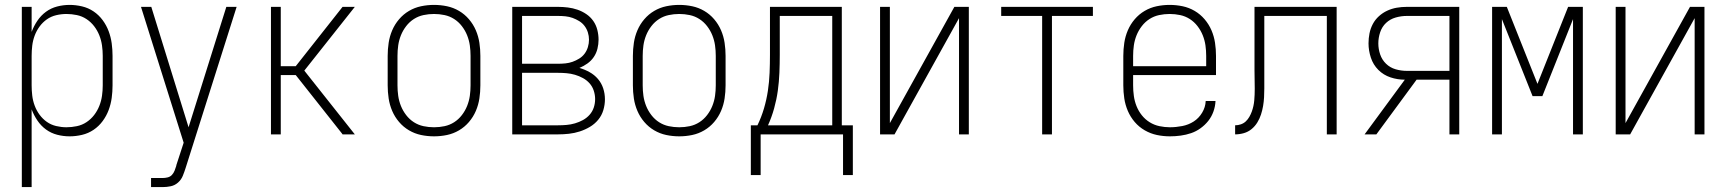

<svg xmlns="http://www.w3.org/2000/svg" viewBox="-20 -548 7040 783"><path d="M69 215V-520H109V-418Q118 -442 132.5 -463.5Q147 -485 167.5 -500Q188 -515 213 -521.5Q238 -528 264 -528Q289 -528 314.5 -522Q340 -516 361.5 -501.5Q383 -487 398.5 -466Q414 -445 423 -421Q432 -397 435.5 -371.5Q439 -346 439 -320V-200Q439 -174 435.5 -148.5Q432 -123 423 -99Q414 -75 398.5 -54Q383 -33 361.5 -18.5Q340 -4 314.5 2Q289 8 264 8Q238 8 213 1.5Q188 -5 167.5 -20Q147 -35 132.5 -56.5Q118 -78 109 -102V215ZM251 -29Q272 -29 293.5 -33.5Q315 -38 333 -50Q351 -62 364 -79Q377 -96 385 -116Q393 -136 396 -157.5Q399 -179 399 -200V-320Q399 -341 396 -362.5Q393 -384 385 -404Q377 -424 364 -441Q351 -458 333 -470Q315 -482 293.5 -486.5Q272 -491 251 -491Q230 -491 209 -486Q188 -481 171 -469Q154 -457 141.5 -440Q129 -423 121.5 -403Q114 -383 111.5 -362Q109 -341 109 -320V-200Q109 -179 111.5 -158Q114 -137 121.5 -117Q129 -97 141.5 -80Q154 -63 171 -51Q188 -39 209 -34Q230 -29 251 -29Z M596 215V178H643Q653 178 663.5 175.5Q674 173 681 165.5Q688 158 692 148Q696 138 699 128V126L729 34L555 -520H597L749 -29L903 -520H945L737 137Q732 153 725.5 169Q719 185 706 196.5Q693 208 676.5 211.5Q660 215 643 215Z M1085 0V-520H1125V-278H1186L1377 -520H1427L1221 -260L1427 0H1377L1375 -3L1186 -242H1125V0Z M1750 8Q1723 8 1697 2.5Q1671 -3 1648 -16.5Q1625 -30 1607.5 -50.5Q1590 -71 1579.5 -95.5Q1569 -120 1565 -146.5Q1561 -173 1561 -200V-320Q1561 -347 1565 -373.5Q1569 -400 1579.5 -424.5Q1590 -449 1607.5 -469.5Q1625 -490 1648 -503.5Q1671 -517 1697 -522.5Q1723 -528 1750 -528Q1777 -528 1803 -522.5Q1829 -517 1852 -503.5Q1875 -490 1892.5 -469.5Q1910 -449 1920.5 -424.5Q1931 -400 1935 -373.5Q1939 -347 1939 -320V-200Q1939 -173 1935 -146.5Q1931 -120 1920.5 -95.5Q1910 -71 1892.5 -50.5Q1875 -30 1852 -16.5Q1829 -3 1803 2.5Q1777 8 1750 8ZM1750 -29Q1772 -29 1793 -33.5Q1814 -38 1832 -49.5Q1850 -61 1863.5 -78.5Q1877 -96 1885 -116Q1893 -136 1896 -157Q1899 -178 1899 -200V-320Q1899 -342 1896 -363Q1893 -384 1885 -404Q1877 -424 1863.5 -441.5Q1850 -459 1832 -470.5Q1814 -482 1793 -486.5Q1772 -491 1750 -491Q1728 -491 1707 -486.5Q1686 -482 1668 -470.5Q1650 -459 1636.5 -441.5Q1623 -424 1615 -404Q1607 -384 1604 -363Q1601 -342 1601 -320V-200Q1601 -178 1604 -157Q1607 -136 1615 -116Q1623 -96 1636.5 -78.5Q1650 -61 1668 -49.5Q1686 -38 1707 -33.5Q1728 -29 1750 -29Z M2069 0V-520H2256Q2276 -520 2296 -517.5Q2316 -515 2335 -508.5Q2354 -502 2371 -490.5Q2388 -479 2399.5 -462.5Q2411 -446 2416 -426Q2421 -406 2421 -386Q2421 -368 2416.5 -349.5Q2412 -331 2401.5 -315.5Q2391 -300 2375.5 -289Q2360 -278 2343 -271Q2364 -265 2384 -254Q2404 -243 2418.5 -226Q2433 -209 2440 -187.5Q2447 -166 2447 -143Q2447 -121 2440.5 -99Q2434 -77 2419.5 -59.5Q2405 -42 2385.5 -30.5Q2366 -19 2344.5 -12Q2323 -5 2300.5 -2.5Q2278 0 2256 0ZM2109 -288H2256Q2271 -288 2286 -289.5Q2301 -291 2315 -296Q2329 -301 2342 -309Q2355 -317 2364 -329Q2373 -341 2377.5 -356Q2382 -371 2382 -386Q2382 -401 2377.5 -415.5Q2373 -430 2364 -442Q2355 -454 2342 -462Q2329 -470 2315 -475Q2301 -480 2286 -481.5Q2271 -483 2256 -483H2109ZM2109 -37H2256Q2273 -37 2290.5 -38.5Q2308 -40 2325 -45Q2342 -50 2357.5 -58.5Q2373 -67 2384.5 -80Q2396 -93 2401.5 -109.5Q2407 -126 2407 -144Q2407 -161 2401.5 -178Q2396 -195 2384.5 -208Q2373 -221 2357.5 -229.5Q2342 -238 2325 -243Q2308 -248 2290.5 -249.5Q2273 -251 2256 -251H2109Z M2750 8Q2723 8 2697 2.5Q2671 -3 2648 -16.5Q2625 -30 2607.5 -50.5Q2590 -71 2579.5 -95.5Q2569 -120 2565 -146.5Q2561 -173 2561 -200V-320Q2561 -347 2565 -373.5Q2569 -400 2579.5 -424.5Q2590 -449 2607.5 -469.5Q2625 -490 2648 -503.5Q2671 -517 2697 -522.5Q2723 -528 2750 -528Q2777 -528 2803 -522.5Q2829 -517 2852 -503.5Q2875 -490 2892.5 -469.5Q2910 -449 2920.5 -424.5Q2931 -400 2935 -373.5Q2939 -347 2939 -320V-200Q2939 -173 2935 -146.5Q2931 -120 2920.5 -95.5Q2910 -71 2892.5 -50.5Q2875 -30 2852 -16.5Q2829 -3 2803 2.5Q2777 8 2750 8ZM2750 -29Q2772 -29 2793 -33.5Q2814 -38 2832 -49.5Q2850 -61 2863.5 -78.5Q2877 -96 2885 -116Q2893 -136 2896 -157Q2899 -178 2899 -200V-320Q2899 -342 2896 -363Q2893 -384 2885 -404Q2877 -424 2863.5 -441.5Q2850 -459 2832 -470.5Q2814 -482 2793 -486.5Q2772 -491 2750 -491Q2728 -491 2707 -486.5Q2686 -482 2668 -470.5Q2650 -459 2636.5 -441.5Q2623 -424 2615 -404Q2607 -384 2604 -363Q2601 -342 2601 -320V-200Q2601 -178 2604 -157Q2607 -136 2615 -116Q2623 -96 2636.5 -78.5Q2650 -61 2668 -49.5Q2686 -38 2707 -33.5Q2728 -29 2750 -29Z M3042 166V-37H3069Q3085 -70 3095.5 -105.5Q3106 -141 3111.5 -177.5Q3117 -214 3118.5 -251Q3120 -288 3120 -325V-520H3413V-37H3458V166H3418V0H3082V166ZM3374 -37V-483H3160V-325Q3160 -288 3158.5 -251Q3157 -214 3152 -178Q3147 -142 3137 -106Q3127 -70 3112 -37Z M3569 0V-520H3609V-46L3872 -520H3931V0H3891V-474L3664 -65L3628 0Z M4230 0V-483H4063V-520H4437V-483H4270V0Z M4751 8Q4724 8 4698 2.5Q4672 -3 4648.5 -16.5Q4625 -30 4607.5 -50.5Q4590 -71 4579.5 -95.5Q4569 -120 4565 -146.5Q4561 -173 4561 -200V-320Q4561 -347 4565 -373.5Q4569 -400 4579.5 -424.5Q4590 -449 4607.5 -469.5Q4625 -490 4648 -503.5Q4671 -517 4697 -522.5Q4723 -528 4750 -528Q4777 -528 4803 -522.5Q4829 -517 4852 -503.5Q4875 -490 4892.5 -469.5Q4910 -449 4920.5 -424.5Q4931 -400 4935 -373.5Q4939 -347 4939 -320V-242H4601V-200Q4601 -178 4604 -156.5Q4607 -135 4615 -115Q4623 -95 4636.5 -78Q4650 -61 4668.5 -49.5Q4687 -38 4708.5 -33.5Q4730 -29 4751 -29Q4776 -29 4801.5 -34Q4827 -39 4848 -52.5Q4869 -66 4882.5 -88.5Q4896 -111 4897 -136H4937Q4936 -114 4928.5 -93Q4921 -72 4907.5 -55Q4894 -38 4876 -25Q4858 -12 4837.5 -5Q4817 2 4795 5Q4773 8 4751 8ZM4601 -278H4899V-320Q4899 -342 4896 -363Q4893 -384 4885 -404Q4877 -424 4863.5 -441.5Q4850 -459 4832 -470.5Q4814 -482 4793 -486.5Q4772 -491 4750 -491Q4728 -491 4707 -486.5Q4686 -482 4668 -470.5Q4650 -459 4636.5 -441.5Q4623 -424 4615 -404Q4607 -384 4604 -363Q4601 -342 4601 -320Z M5017 0V-37Q5029 -37 5040.5 -41Q5052 -45 5060.5 -53Q5069 -61 5075 -71.5Q5081 -82 5085 -93Q5089 -104 5091.5 -115.5Q5094 -127 5095 -138.5Q5096 -150 5096.5 -162Q5097 -174 5097 -186Q5097 -205 5096.5 -223.5Q5096 -242 5096 -261V-520H5431V0H5391V-483H5136V-223Q5136 -205 5136 -187Q5136 -169 5135 -151Q5134 -133 5131 -115.5Q5128 -98 5122.5 -81Q5117 -64 5107.5 -48.5Q5098 -33 5084 -21.5Q5070 -10 5052.5 -5Q5035 0 5017 0Z M5545 0 5709 -223Q5679 -223 5650.5 -232.5Q5622 -242 5601 -263Q5580 -284 5570.5 -313Q5561 -342 5561 -371Q5561 -392 5565 -412Q5569 -432 5578.5 -450Q5588 -468 5603.5 -482Q5619 -496 5637.5 -504.5Q5656 -513 5676 -516.5Q5696 -520 5717 -520H5931V0H5891V-223H5757L5593 0ZM5891 -259V-483H5717Q5694 -483 5671.5 -476.5Q5649 -470 5632.5 -454.5Q5616 -439 5608.5 -416.5Q5601 -394 5601 -371Q5601 -348 5608.5 -326Q5616 -304 5632.5 -288Q5649 -272 5671.5 -265.5Q5694 -259 5717 -259Z M6065 0V-520H6125L6250 -206L6375 -520H6435V0H6395V-470L6270 -156H6230L6105 -470V0Z M6569 0V-520H6609V-46L6872 -520H6931V0H6891V-474L6664 -65L6628 0Z"/></svg>

Font: Iosevka SS18 Extralight
Style: Regular
Weight: 200
Monospace: yes
Designer: Belleve Invis
Foundry: Belleve Invis
Version: Version 25.1.1; ttfautohint (v1.8.4)